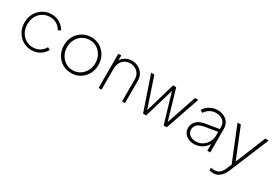

<svg xmlns="http://www.w3.org/2000/svg" viewBox="30 -1437 3630 2557"><g transform="rotate(30 1845.5 -159.0)"><path d="M328 12Q401 12 457.5 -24Q514 -60 541 -113L503 -133Q475 -84 430 -57Q385 -30 328 -30Q267 -30 218 -59Q169 -88 140 -140.5Q111 -193 111 -263Q111 -333 140 -385.5Q169 -438 218 -467Q267 -496 328 -496Q385 -496 430 -469.5Q475 -443 503 -393L541 -414Q514 -467 457.5 -502.5Q401 -538 328 -538Q255 -538 195.5 -502Q136 -466 101 -404Q66 -342 66 -263Q66 -185 101 -122.5Q136 -60 195.5 -24Q255 12 328 12Z M938 12Q1014 12 1073.5 -24Q1133 -60 1168 -122.5Q1203 -185 1203 -263Q1203 -342 1168 -404Q1133 -466 1073.5 -502Q1014 -538 938 -538Q863 -538 803 -502Q743 -466 708 -404Q673 -342 673 -263Q673 -185 708 -122.5Q743 -60 803 -24Q863 12 938 12ZM938 -31Q877 -31 828 -61.5Q779 -92 750 -145Q721 -198 721 -263Q721 -329 749.5 -381.5Q778 -434 827.5 -464.5Q877 -495 938 -495Q1000 -495 1049 -464.5Q1098 -434 1126.5 -381.5Q1155 -329 1155 -263Q1155 -198 1126 -145Q1097 -92 1048 -61.5Q999 -31 938 -31Z M1357 0H1402V-320Q1402 -369 1420.5 -408.5Q1439 -448 1474.5 -471.5Q1510 -495 1560 -495Q1604 -495 1639.5 -476Q1675 -457 1696 -422.5Q1717 -388 1717 -340V0H1762V-345Q1762 -403 1734.5 -446.5Q1707 -490 1662 -514Q1617 -538 1564 -538Q1510 -538 1467 -513.5Q1424 -489 1402 -449V-526H1357Z M2041 0H2089L2223 -455L2357 0H2405L2586 -526H2536L2381 -68L2247 -526H2199L2065 -67L1911 -526H1861Z M2825 12Q2874 12 2914.5 -4.5Q2955 -21 2984.5 -48Q3014 -75 3029 -106V0H3074V-365Q3074 -416 3049.5 -455Q3025 -494 2981.5 -516Q2938 -538 2881 -538Q2834 -538 2794 -522Q2754 -506 2724.5 -480.5Q2695 -455 2680 -425L2720 -404Q2744 -445 2787 -470Q2830 -495 2881 -495Q2948 -495 2988.5 -459.5Q3029 -424 3029 -365V-333L2825 -299Q2762 -289 2724.5 -264Q2687 -239 2670.5 -205.5Q2654 -172 2654 -136Q2654 -92 2677 -58.5Q2700 -25 2738.5 -6.5Q2777 12 2825 12ZM2700 -138Q2700 -180 2731 -213Q2762 -246 2840 -259L3029 -290V-238Q3029 -183 3004 -135.5Q2979 -88 2934.5 -59Q2890 -30 2829 -30Q2774 -30 2737 -59Q2700 -88 2700 -138Z M3243 220Q3294 220 3328.5 196.5Q3363 173 3384.5 140.5Q3406 108 3417 81L3669 -526H3617L3428 -64L3241 -526H3190L3402 -2L3369 76Q3348 125 3318.5 150.5Q3289 176 3240 177Q3229 177 3213.5 175.5Q3198 174 3184 170V211Q3199 216 3215 218Q3231 220 3243 220Z"/></g></svg>

Font: Plus Jakarta Sans ExtraLight
Style: Regular
Weight: 200
Designer: Gumpita Rahayu
Foundry: Tokotype
Version: Version 2.004; ttfautohint (v1.8.3)